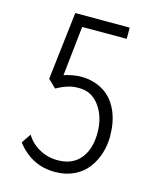

<svg xmlns="http://www.w3.org/2000/svg" viewBox="-112 -803 731 895"><g transform="rotate(15 254.0 -355.0)"><path d="M401.9 -725.1V-670.9H187L161.1 -431.2Q223.6 -451.2 275.6 -443.4Q327.6 -435.5 365.2 -407Q402.8 -378.4 423.8 -327.9Q444.8 -277.3 444.8 -211.9Q444.8 -168 432.1 -128.2Q419.4 -88.4 394.8 -55.9Q370.1 -23.4 329.8 -4.2Q289.6 15.1 238.8 15.1Q125.5 15.1 54.2 -78.1L85 -124Q106.9 -86.4 147.5 -63.7Q188 -41 236.8 -41Q308.1 -41 345.9 -87.4Q383.8 -133.8 383.8 -211.9Q383.8 -288.1 346.4 -340.1Q309.1 -392.1 248 -392.1Q231.9 -392.1 218.5 -390.4Q205.1 -388.7 191.7 -384Q178.2 -379.4 172.9 -377.4Q167.5 -375.5 153.8 -368.4Q140.1 -361.3 139.2 -360.8L101.1 -397.9L139.2 -725.1Z"/></g></svg>

Font: Stilu Light
Style: Regular
Weight: 300
Designer: Genilson Lima Santos
Foundry: Genilson Lima Santos
Version: Version 1.200;PS 001.200;hotconv 1.0.88;makeotf.lib2.5.64775